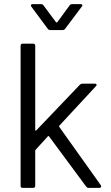

<svg xmlns="http://www.w3.org/2000/svg" viewBox="-20 -912 541 932"><path d="M90 0Q80 0 80 -10V-690Q80 -700 90 -700H141Q151 -700 151 -690V-281Q151 -279 152 -278.5Q153 -278 154 -278Q155 -278 156 -279L368 -501Q373 -506 380 -506H440Q446 -506 447.5 -503.5Q449 -501 449 -499Q449 -497 446 -494L268 -302Q267 -300 267 -298Q267 -298 267 -297L470 -12L471 -8Q471 0 462 0H408Q403 0 397 -8L218 -250Q216 -252 215 -252Q214 -252 213 -251L153 -185Q151 -183 151 -180V-10Q151 0 141 0ZM132 -880Q130 -882 130 -886Q130 -888 132 -890Q134 -892 138 -892H178Q187 -892 191 -886L252 -804Q253 -803 255 -803Q257 -803 258 -804L318 -886Q322 -892 331 -892H371Q377 -892 378.5 -889.5Q380 -887 380 -886Q380 -883 377 -880L296 -772Q292 -766 283 -766H225Q216 -766 212 -772Z"/></svg>

Font: LinhAnh
Style: Regular
Weight: 400
Designer: Jeremy Tribby
Foundry: Tribby Type
Version: Version 1.408